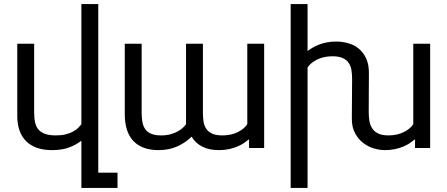

<svg xmlns="http://www.w3.org/2000/svg" viewBox="-20 -736 2225 955"><path d="M564.5 198.7H384.8V-36.1Q356 -14.2 321.5 -1.7Q287.1 10.7 238.3 10.7Q155.3 10.7 110.6 -33.2Q65.9 -77.1 65.9 -160.2V-518.6H149.9V-175.3Q149.9 -147 154.8 -126Q159.7 -105 172.1 -90.8Q184.6 -76.7 205.6 -69.6Q226.6 -62.5 258.3 -62.5Q285.2 -62.5 305.9 -67.6Q326.7 -72.8 342 -80.8Q357.4 -88.9 367.7 -98.9Q377.9 -108.9 384.8 -118.2V-715.8H468.8V123H564.5Z M1218.8 0V-43.5Q1207.5 -34.2 1193.1 -24.4Q1178.7 -14.6 1159.9 -6.8Q1141.1 1 1118.4 5.9Q1095.7 10.7 1068.4 10.7Q1020 10.7 986.1 -6.6Q952.1 -23.9 933.1 -56.2Q902.3 -25.9 861.3 -7.6Q820.3 10.7 768.6 10.7Q724.6 10.7 692.9 -2Q661.1 -14.6 640.6 -37.8Q620.1 -61 610.4 -94Q600.6 -127 600.6 -167.5V-518.6H684.6V-175.3Q684.6 -148.4 688.7 -127.4Q692.9 -106.4 703.6 -92Q714.4 -77.6 733.2 -70.1Q752 -62.5 781.7 -62.5Q808.6 -62.5 829.1 -68.4Q849.6 -74.2 864.7 -82.8Q879.9 -91.3 889.9 -100.8Q899.9 -110.4 905.3 -118.2V-518.6H989.3V-175.3Q989.3 -152.3 992.2 -132.1Q995.1 -111.8 1005.4 -96.2Q1015.6 -80.6 1034.9 -71.5Q1054.2 -62.5 1086.4 -62.5Q1108.9 -62.5 1128.2 -66.9Q1147.5 -71.3 1163.1 -79.1Q1178.7 -86.9 1190.7 -96.9Q1202.6 -106.9 1210 -118.2V-518.6H1293.9V0Z M1509.8 198.7H1425.8V-715.8H1509.8V-481.9Q1521 -490.7 1535.2 -499Q1549.3 -507.3 1566.9 -514.2Q1584.5 -521 1605.5 -525.1Q1626.5 -529.3 1651.4 -529.3Q1682.1 -529.3 1711.7 -521.2Q1741.2 -513.2 1764.2 -494.4Q1787.1 -475.6 1801.3 -445.3Q1815.4 -415 1814.9 -371.1L1814 -180.2Q1814 -157.2 1817.1 -136.2Q1820.3 -115.2 1830.6 -98.6Q1840.8 -82 1860.4 -72.3Q1879.9 -62.5 1912.1 -62.5Q1934.6 -62.5 1953.9 -66.9Q1973.1 -71.3 1988.8 -79.1Q2004.4 -86.9 2016.4 -96.9Q2028.3 -106.9 2035.6 -118.2V-518.6H2119.6V0H2044.4V-43.5Q2033.2 -34.2 2018.8 -24.4Q2004.4 -14.6 1985.6 -6.8Q1966.8 1 1944.1 5.9Q1921.4 10.7 1894 10.7Q1870.1 10.7 1841.3 2.7Q1812.5 -5.4 1787.6 -24.2Q1762.7 -43 1746.1 -73.2Q1729.5 -103.5 1730 -147.5L1731.4 -343.3Q1731.4 -365.7 1728.3 -386.2Q1725.1 -406.7 1714.8 -422.4Q1704.6 -438 1685.1 -447Q1665.5 -456.1 1633.3 -456.1Q1610.8 -456.1 1591.6 -451.7Q1572.3 -447.3 1556.6 -439.5Q1541 -431.6 1529.1 -421.6Q1517.1 -411.6 1509.8 -400.4Z"/></svg>

Font: Arian AMU
Style: Regular
Weight: 400
Designer: Ruben Hakobyan (Tarumian)
Foundry: Ruben Hakobyan (Tarumian)
Version: Version 4.003